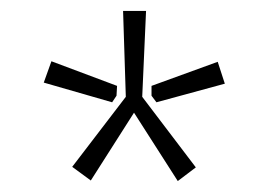

<svg xmlns="http://www.w3.org/2000/svg" viewBox="-20 -710 491 351"><path d="M240 -533 338 -404 305 -379 225 -504 146 -380 112 -405 210 -533 205 -690H247ZM194 -553 193 -535 185 -523 60 -559 74 -598ZM391 -557 266 -523 257 -535V-553L378 -597Z"/></svg>

Font: Exo 2.0 Light
Style: Regular
Weight: 300
Designer: Natanael Gama
Version: Version 1.001;PS 001.001;hotconv 1.0.70;makeotf.lib2.5.58329